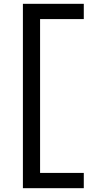

<svg xmlns="http://www.w3.org/2000/svg" viewBox="-20 -843 540 1006"><path d="M100 143V-823H419V-743H190V63H419V143Z"/></svg>

Font: Iosevka SS04 Medium
Style: Regular
Weight: 500
Monospace: yes
Designer: Belleve Invis
Foundry: Belleve Invis
Version: Version 19.0.0; ttfautohint (v1.8.4)